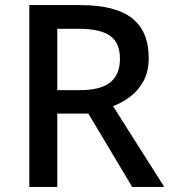

<svg xmlns="http://www.w3.org/2000/svg" viewBox="-20 -734 675 754"><path d="M295 -714Q433 -714 498.5 -662.5Q564 -611 564 -507Q564 -453 543.5 -415.5Q523 -378 491.5 -354.5Q460 -331 424 -317L625 0H499L327 -288H205V0H95V-714ZM288 -621H205V-380H293Q376 -380 413.5 -411Q451 -442 451 -503Q451 -567 411.5 -594Q372 -621 288 -621Z"/></svg>

Font: Noto Sans Adlam Unjoined Medium
Style: Regular
Weight: 500
Version: Version 3.001